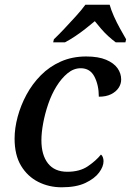

<svg xmlns="http://www.w3.org/2000/svg" viewBox="-20 -786 556 816"><path d="M242 10Q188 10 142.5 -13Q97 -36 69.5 -81.5Q42 -127 42 -197Q42 -241 55 -289.5Q68 -338 92.5 -383.5Q117 -429 153.5 -466Q190 -503 238.5 -524.5Q287 -546 346 -546Q398 -546 431 -532Q464 -518 479.5 -496Q495 -474 495 -448Q495 -429 484 -412.5Q473 -396 452 -385.5Q431 -375 400 -375Q400 -424 381.5 -460Q363 -496 323 -496Q293 -496 267 -474.5Q241 -453 220 -419Q199 -385 185 -344Q171 -303 163.5 -262.5Q156 -222 156 -190Q156 -127 184 -91.5Q212 -56 266 -56Q319 -56 353.5 -79.5Q388 -103 409 -129Q414 -126 417 -118Q420 -110 420 -101Q420 -78 401 -52.5Q382 -27 343 -8.5Q304 10 242 10ZM209 -619Q229 -638 253.5 -664Q278 -690 302.5 -717Q327 -744 343 -766H446Q452 -744 464 -717Q476 -690 490.5 -664Q505 -638 516 -619L513 -606H472Q457 -617 440.5 -632Q424 -647 409.5 -664Q395 -681 383 -696Q365 -681 343.5 -664Q322 -647 299.5 -632Q277 -617 256 -606H206Z"/></svg>

Font: ET Text
Style: Italic
Weight: 470
Italic angle: -12°
Designer: Monotype Design Team
Foundry: Monotype Imaging Inc.
Version: Version 2.009